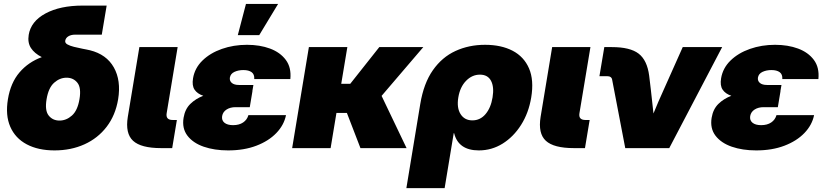

<svg xmlns="http://www.w3.org/2000/svg" viewBox="-20 -756 4207 980"><path d="M258.3 11.7Q174.8 11.7 116.5 -19.3Q58.1 -50.3 32.5 -108.9Q6.8 -167.5 20.5 -250Q34.2 -333.5 79.6 -386.5Q125 -439.5 193.4 -464.4Q155.8 -483.4 137.9 -511Q120.1 -538.6 126.5 -578.1Q137.7 -647 212.2 -687.3Q286.6 -727.5 402.3 -727.5H524.4L499.5 -579.1H363.8Q342.8 -579.1 329.1 -570.8Q315.4 -562.5 313 -548.3Q311 -536.6 324 -529.3Q336.9 -522 357.9 -516.8Q378.9 -511.7 400.9 -507.3Q411.1 -505.4 420.9 -503.4Q430.7 -501.5 439 -499.5Q523.4 -478.5 561 -411.9Q598.6 -345.2 583 -249.5Q569.3 -167.5 524.4 -108.9Q479.5 -50.3 410.9 -19.3Q342.3 11.7 258.3 11.7ZM283.7 -140.6Q318.4 -140.6 347.2 -166.3Q376 -191.9 385.7 -250Q395.5 -308.1 375 -333.7Q354.5 -359.4 319.8 -359.4Q285.2 -359.4 256.3 -333.7Q227.5 -308.1 217.8 -250Q208 -191.9 228.5 -166.3Q249 -140.6 283.7 -140.6Z M802.2 0Q699.7 0 659.2 -37.4Q618.7 -74.7 632.3 -159.2L691.4 -515.6H886.7L830.6 -177.7Q825.2 -143.6 861.3 -143.6H882.8L858.9 0Z M1144.5 11.7Q1074.2 11.7 1019.5 -7.3Q964.8 -26.4 936.5 -63.7Q908.2 -101.1 917 -154.8Q924.3 -199.2 951.7 -225.8Q979 -252.4 1017.6 -267.1Q987.3 -277.3 973.1 -298.3Q959 -319.3 965.3 -356.4Q974.1 -408.7 1013.4 -447Q1052.7 -485.4 1112.3 -506.3Q1171.9 -527.3 1240.7 -527.3Q1306.2 -527.3 1358.2 -508.1Q1410.2 -488.8 1439 -450Q1467.8 -411.1 1461.9 -352.5H1277.8Q1279.3 -376.5 1264.4 -387.5Q1249.5 -398.4 1222.2 -398.4Q1196.8 -398.4 1176.8 -389.2Q1156.7 -379.9 1153.3 -359.9Q1150.9 -343.3 1163.1 -332.8Q1175.3 -322.3 1199.7 -322.3H1273.4L1268.1 -291H1268.6L1254.9 -209H1182.1Q1155.3 -209 1136.5 -197Q1117.7 -185.1 1113.8 -163.6Q1110.4 -142.1 1125.5 -129.6Q1140.6 -117.2 1169.9 -117.2Q1200.7 -117.2 1220.9 -130.9Q1241.2 -144.5 1248 -168.5H1439.9Q1429.7 -117.7 1390.4 -76.9Q1351.1 -36.1 1288.3 -12.2Q1225.6 11.7 1144.5 11.7ZM1193.8 -576.7 1235.4 -735.8H1399.4L1303.2 -576.7Z M1752.9 -515.6 1721.7 -328.1H1767.6L1916 -515.6H2140.6L1927.7 -266.6L2055.2 0H1819.8L1750.5 -179.7H1697.3L1667.5 0H1471.2L1556.6 -515.6Z M2054.2 204.1 2125 -224.6Q2142.6 -331.1 2189.5 -397.7Q2236.3 -464.4 2304.9 -495.8Q2373.5 -527.3 2455.6 -527.3Q2538.1 -527.3 2596.2 -497.1Q2654.3 -466.8 2680.2 -407Q2706.1 -347.2 2691.4 -258.3Q2678.2 -179.2 2639.6 -118.4Q2601.1 -57.6 2545.4 -22.9Q2489.7 11.7 2424.3 11.7Q2319.8 11.7 2297.9 -76.2H2295.9L2249.5 204.1ZM2391.1 -141.6Q2431.2 -141.6 2458.3 -173.6Q2485.4 -205.6 2494.1 -258.8Q2502.9 -312 2486.3 -343.5Q2469.7 -375 2429.7 -375Q2389.6 -375 2358.9 -343.5Q2328.1 -312 2319.3 -258.8Q2310.5 -205.6 2330.8 -173.6Q2351.1 -141.6 2391.1 -141.6Z M2909.2 0Q2806.6 0 2766.1 -37.4Q2725.6 -74.7 2739.3 -159.2L2798.3 -515.6H2993.7L2937.5 -177.7Q2932.1 -143.6 2968.3 -143.6H2989.7L2965.8 0Z M3171.4 0 3104.5 -349.1Q3101.6 -367.2 3078.1 -367.2H3039.6L3064.5 -515.6H3103Q3196.3 -515.6 3239.7 -482.2Q3283.2 -448.7 3293.5 -369.6L3302.2 -296.9Q3305.7 -267.1 3308.8 -237.1Q3312 -207 3315.4 -176.8Q3327.6 -207 3340.6 -237.1Q3353.5 -267.1 3367.2 -296.9L3464.8 -515.6H3666L3396 0Z M3839.8 11.7Q3769.5 11.7 3714.8 -7.3Q3660.2 -26.4 3631.8 -63.7Q3603.5 -101.1 3612.3 -154.8Q3619.6 -199.2 3647 -225.8Q3674.3 -252.4 3712.9 -267.1Q3682.6 -277.3 3668.5 -298.3Q3654.3 -319.3 3660.6 -356.4Q3669.4 -408.7 3708.7 -447Q3748 -485.4 3807.6 -506.3Q3867.2 -527.3 3936 -527.3Q4001.5 -527.3 4053.5 -508.1Q4105.5 -488.8 4134.3 -450Q4163.1 -411.1 4157.2 -352.5H3973.1Q3974.6 -376.5 3959.7 -387.5Q3944.8 -398.4 3917.5 -398.4Q3892.1 -398.4 3872.1 -389.2Q3852.1 -379.9 3848.6 -359.9Q3846.2 -343.3 3858.4 -332.8Q3870.6 -322.3 3895 -322.3H3968.8L3963.4 -291H3963.9L3950.2 -209H3877.4Q3850.6 -209 3831.8 -197Q3813 -185.1 3809.1 -163.6Q3805.7 -142.1 3820.8 -129.6Q3835.9 -117.2 3865.2 -117.2Q3896 -117.2 3916.3 -130.9Q3936.5 -144.5 3943.4 -168.5H4135.3Q4125 -117.7 4085.7 -76.9Q4046.4 -36.1 3983.6 -12.2Q3920.9 11.7 3839.8 11.7Z"/></svg>

Font: Inter Display Black
Style: Italic
Weight: 900
Italic angle: -9.39999°
Designer: Rasmus Andersson
Foundry: rsms
Version: Version 4.000;git-a52131595